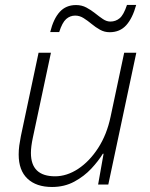

<svg xmlns="http://www.w3.org/2000/svg" viewBox="-20 -743 603 773"><path d="M189.5 9.8Q126 9.8 90.6 -23.7Q55.2 -57.1 55.2 -121.1Q55.2 -138.7 57.6 -157Q60.1 -175.3 64 -194.8L135.3 -530.8H185.1L112.3 -189Q104.5 -152.8 104.5 -127Q104.5 -33.2 201.7 -33.2Q249 -33.2 294.7 -63.2Q340.3 -93.3 375.2 -147.2Q410.2 -201.2 425.3 -273.4L480 -530.8H528.8L416 0H375L397 -124H394Q376.5 -95.2 347.7 -64.2Q318.8 -33.2 279.1 -11.7Q239.3 9.8 189.5 9.8ZM182.1 -613.8Q195.3 -667.5 220.5 -695.1Q245.6 -722.7 286.1 -722.7Q309.1 -722.7 327.9 -712.6Q346.7 -702.6 363 -689.5Q379.4 -676.3 394.3 -666.3Q409.2 -656.2 424.3 -656.2Q445.8 -656.2 461.9 -669.7Q478 -683.1 491.2 -723.1H528.3Q513.7 -669.9 488.3 -641.6Q462.9 -613.3 421.4 -613.3Q400.4 -613.3 382.6 -623.3Q364.7 -633.3 348.9 -646.5Q333 -659.7 316.9 -669.9Q300.8 -680.2 282.7 -680.2Q262.2 -680.2 246.3 -666.3Q230.5 -652.3 218.3 -613.8Z"/></svg>

Font: Open Sans Light
Style: Italic
Weight: 300
Italic angle: -12°
Designer: Monotype Design Team
Foundry: Monotype Imaging Inc.
Version: Version 3.003; ttfautohint (v1.8.4)